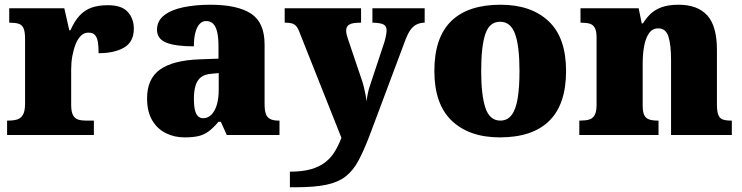

<svg xmlns="http://www.w3.org/2000/svg" viewBox="-20 -571 3139 812"><path d="M10 0V-61H15Q38 -61 53.5 -66Q69 -71 77.5 -86.5Q86 -102 86 -133V-407Q86 -437 79.5 -451.5Q73 -466 59 -470.5Q45 -475 23 -475H19V-536H252L273 -443H278Q295 -482 317 -505.5Q339 -529 368 -539Q397 -549 436 -549Q495 -549 520.5 -520.5Q546 -492 546 -450Q546 -394 505 -370Q464 -346 397 -346Q397 -374 394 -393Q391 -412 382 -422.5Q373 -433 354 -433Q336 -433 322.5 -420Q309 -407 300 -384.5Q291 -362 286 -334.5Q281 -307 281 -278V-128Q281 -99 288.5 -84.5Q296 -70 310 -65.5Q324 -61 342 -61H377V0Z M760 10Q717 10 681 -8Q645 -26 623.5 -62.5Q602 -99 602 -155Q602 -238 657 -277Q712 -316 823 -320L904 -323V-375Q904 -412 898.5 -435.5Q893 -459 881.5 -470.5Q870 -482 852 -482Q836 -482 824.5 -470Q813 -458 806.5 -434.5Q800 -411 800 -375Q721 -375 682.5 -391Q644 -407 644 -445Q644 -483 674.5 -506.5Q705 -530 756.5 -540.5Q808 -551 869 -551Q984 -551 1041.5 -513.5Q1099 -476 1099 -383V-131Q1099 -104 1104.5 -89Q1110 -74 1123 -67.5Q1136 -61 1158 -61H1162V0H939L914 -56H904Q882 -30 862.5 -15.5Q843 -1 819.5 4.5Q796 10 760 10ZM839 -71Q859 -71 874 -86Q889 -101 897 -128Q905 -155 905 -191V-262L874 -259Q846 -257 830 -244.5Q814 -232 807 -209Q800 -186 800 -152Q800 -126 804 -107.5Q808 -89 817 -80Q826 -71 839 -71Z M1206 155Q1259 155 1295.5 144.5Q1332 134 1356.5 114.5Q1381 95 1396.5 69Q1412 43 1424 12L1248 -431Q1241 -451 1233 -460Q1225 -469 1214.5 -472Q1204 -475 1189 -475H1184V-536H1507V-475H1502Q1470 -475 1457 -467Q1444 -459 1444 -442Q1444 -432 1447 -421Q1450 -410 1454 -399L1507 -242Q1514 -223 1518.5 -204.5Q1523 -186 1526 -170Q1529 -154 1530 -142Q1533 -164 1536.5 -180Q1540 -196 1544 -207L1604 -388Q1607 -396 1611 -414Q1615 -432 1615 -442Q1615 -461 1602 -467.5Q1589 -474 1560 -475H1555V-536H1776V-475H1772Q1754 -474 1740 -466.5Q1726 -459 1715.5 -444Q1705 -429 1696 -406L1545 -3Q1520 63 1497 106.5Q1474 150 1442 175Q1410 200 1359.5 210.5Q1309 221 1229 221H1206Z M2094 10Q1965 10 1891 -60Q1817 -130 1817 -271Q1817 -412 1888 -481.5Q1959 -551 2097 -551Q2226 -551 2300 -481.5Q2374 -412 2374 -271Q2374 -130 2303 -60Q2232 10 2094 10ZM2096 -61Q2126 -61 2144 -85Q2162 -109 2169.5 -156Q2177 -203 2177 -271Q2177 -375 2158.5 -427Q2140 -479 2095 -479Q2050 -479 2032.5 -427Q2015 -375 2015 -271Q2015 -168 2033 -114.5Q2051 -61 2096 -61Z M2430 0V-61H2434Q2457 -61 2472 -65.5Q2487 -70 2495 -84.5Q2503 -99 2503 -128V-412Q2503 -439 2496 -452.5Q2489 -466 2475 -470.5Q2461 -475 2439 -475H2435V-536H2681L2694 -472H2699Q2712 -493 2730 -511Q2748 -529 2777 -540Q2806 -551 2850 -551Q2930 -551 2971 -506Q3012 -461 3012 -360V-131Q3012 -101 3017.5 -86Q3023 -71 3036 -66Q3049 -61 3071 -61H3075V0H2818V-317Q2818 -381 2807 -416Q2796 -451 2764 -451Q2739 -451 2724.5 -430Q2710 -409 2704 -375Q2698 -341 2698 -301V-125Q2698 -98 2704.5 -84.5Q2711 -71 2725 -66Q2739 -61 2761 -61H2765V0Z"/></svg>

Font: Noto Serif Armenian Black
Style: Regular
Weight: 900
Version: Version 2.007